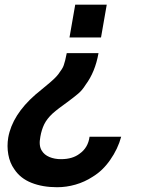

<svg xmlns="http://www.w3.org/2000/svg" viewBox="-20 -582 616 804"><path d="M403 -425H271L295 -562.5H427ZM128 -185.5Q132.5 -189 139 -194.5Q144.5 -199 152.5 -205.8Q160.5 -212.5 172 -222Q210.5 -253 224 -271Q232.5 -282.5 238.5 -291.8Q244.5 -301 247 -309Q250 -317 253 -329.5Q256 -342 259.5 -359.5H392.5Q378.5 -280.5 338.5 -227Q324 -203.5 307 -189.5Q298.5 -182.5 287.2 -173.5Q276 -164.5 261.5 -154Q244 -141.5 228.5 -129.8Q213 -118 200 -106.5Q176 -84 165 -61.2Q154 -38.5 149 -9.5Q141.5 28 155 49Q165.5 66.5 187 75.5Q208.5 84.5 235.5 84.5Q284 84.5 313.5 61.5Q349 36.5 355 -9.5H487.5Q473.5 42 441.5 87.5Q426 110 407.5 127.8Q389 145.5 367.5 158.5Q334.5 180 296.2 191Q258 202 219 202Q158.5 202 111.8 183.5Q65 165 39.5 126Q21 100 14.8 65Q8.5 30 14.5 -6Q31.5 -101 128 -185.5Z"/></svg>

Font: Russisch Sans
Style: Bold Italic
Weight: 700
Italic angle: -10°
Designer: Michael Sharanda (font) & Cristiano Sobral (main changes)
Foundry: Michael Sharanda
Version: Version 2.00;September 8, 2020;FontCreator 13.0.0.2681 64-bi